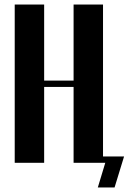

<svg xmlns="http://www.w3.org/2000/svg" viewBox="-20 -719 568 848"><path d="M175 -699V-363H305V-699H435V0H305V-335H175V0H45V-699ZM412 109 445 0H433V-28H528L486 109Z"/></svg>

Font: Moniqa Black Heading
Style: Regular
Weight: 900
Designer: Rajesh Rajput
Foundry: Rajesh Rajput
Version: Version 1.000